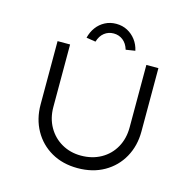

<svg xmlns="http://www.w3.org/2000/svg" viewBox="-125 -1020 1167 1155"><g transform="rotate(15 458.5 -442.5)"><path d="M457 7Q364 7 293.5 -33.5Q223 -74 183.5 -145Q144 -216 144 -306V-700H222V-311Q222 -241 253 -186.5Q284 -132 337.5 -101.5Q391 -71 457 -71Q527 -71 581.5 -101.5Q636 -132 666.5 -186.5Q697 -241 697 -311V-700H772V-305Q772 -216 732.5 -145Q693 -74 622 -33.5Q551 7 457 7ZM365 -756 307 -765Q316 -802 337 -830.5Q358 -859 389.5 -875.5Q421 -892 459 -892Q498 -892 529 -875.5Q560 -859 581.5 -830.5Q603 -802 611 -765L553 -756Q542 -793 517 -812.5Q492 -832 459 -832Q426 -832 401 -812.5Q376 -793 365 -756Z"/></g></svg>

Font: Lexend Giga Light
Style: Regular
Weight: 300
Version: Version 1.007